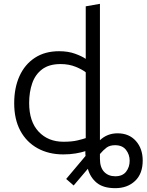

<svg xmlns="http://www.w3.org/2000/svg" viewBox="-20 -796 764 1001"><path d="M581 185Q519 185 485 157.5Q451 130 438 84L364 171L325 137L426 17Q425 9 425 4Q425 -1 425 -8Q404 -1 374 4Q344 9 310 9Q234 9 176 -23Q118 -55 86 -114.5Q54 -174 54 -258Q54 -338 81.5 -399Q109 -460 161.5 -494.5Q214 -529 288 -529Q336 -529 372.5 -515.5Q409 -502 427 -489V-763L501 -776V-65Q539 -101 593 -101Q653 -101 688.5 -61Q724 -21 724 41Q724 110 684 147.5Q644 185 581 185ZM311 -57Q355 -57 384 -64Q413 -71 427 -76V-419Q410 -433 375 -447.5Q340 -462 296 -462Q236 -462 200 -435Q164 -408 148 -362Q132 -316 132 -259Q132 -162 181.5 -109.5Q231 -57 311 -57ZM581 123Q619 123 637.5 99Q656 75 656 42Q656 10 637 -14.5Q618 -39 580 -39Q552 -39 535 -26Q518 -13 501 7V32Q501 77 523 100Q545 123 581 123Z"/></svg>

Font: Ubuntu Sans
Style: Regular
Weight: 400
Designer: Dalton Maag Ltd
Foundry: Dalton Maag Ltd
Version: Version 1.006; ttfautohint (v1.8.4.7-5d5b)